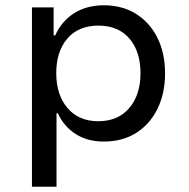

<svg xmlns="http://www.w3.org/2000/svg" viewBox="-20 -527 715 727"><path d="M101 180V-499H183V-393H189Q214 -448 261.5 -477.5Q309 -507 373 -507Q443 -507 495 -474.5Q547 -442 576 -384Q605 -326 605 -249Q605 -174 576.5 -115.5Q548 -57 496 -24Q444 9 373 9Q311 9 266.5 -19.5Q222 -48 199 -98H194V180ZM352 -68Q427 -68 469.5 -118Q512 -168 512 -250Q512 -332 470 -381Q428 -430 353 -430Q277 -430 235 -381Q193 -332 193 -250Q193 -168 235.5 -118Q278 -68 352 -68Z"/></svg>

Font: Nunito Sans 6pt
Style: Regular
Weight: 400
Version: Version 3.101;gftools[0.9.27]